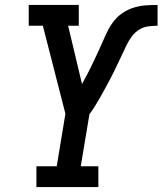

<svg xmlns="http://www.w3.org/2000/svg" viewBox="-20 -755 656 775"><path d="M127 0V-84H209L244 -296L153 -651H96V-735H298V-651H255L311 -416Q323 -437 334 -458.5Q345 -480 355.5 -502Q366 -524 376 -545.5Q386 -567 395.5 -589Q405 -611 416 -633Q427 -655 443 -674Q459 -693 480 -706Q501 -719 524 -725.5Q547 -732 570 -733.5Q593 -735 616 -735V-651Q597 -651 578 -648.5Q559 -646 542 -635.5Q525 -625 512.5 -608.5Q500 -592 491.5 -574Q483 -556 474.5 -538Q466 -520 457.5 -502.5Q449 -485 440.5 -467Q432 -449 422.5 -431.5Q413 -414 403.5 -396.5Q394 -379 384 -361.5Q374 -344 363.5 -327Q353 -310 341 -294L306 -84H377V0Z"/></svg>

Font: Iosevka Etoile Medium Oblique
Style: Regular
Weight: 500
Italic angle: -9°
Designer: Belleve Invis
Foundry: Belleve Invis
Version: Version 15.5.2; ttfautohint (v1.8.4)